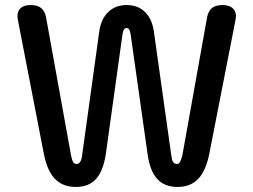

<svg xmlns="http://www.w3.org/2000/svg" viewBox="-20 -730 1002 760"><path d="M153 -124 51 -650Q49 -662 49 -666Q49 -687 62.5 -698.5Q76 -710 101 -710Q128 -710 142.5 -698.5Q157 -687 162 -663L261 -116Q265 -96 269.5 -88.5Q274 -81 283 -81Q301 -81 305 -115L373 -606Q380 -655 408.5 -682.5Q437 -710 481 -710Q526 -710 554 -682.5Q582 -655 589 -606L658 -115Q660 -97 665 -89Q670 -81 680 -81Q688 -81 692.5 -88.5Q697 -96 702 -116L800 -663Q805 -687 819.5 -698.5Q834 -710 861 -710Q886 -710 900 -698.5Q914 -687 914 -666Q914 -662 912 -650L809 -124Q796 -56 765.5 -23Q735 10 683 10Q631 10 602 -22Q573 -54 564 -121L498 -588Q496 -605 492 -612Q488 -619 481 -619Q474 -619 470 -612Q466 -605 464 -588L399 -121Q389 -54 360.5 -22Q332 10 280 10Q228 10 197 -22.5Q166 -55 153 -124Z"/></svg>

Font: Kodchasan SemiBold
Style: Regular
Weight: 600
Version: Version 1.000; ttfautohint (v1.6)